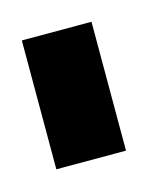

<svg xmlns="http://www.w3.org/2000/svg" viewBox="-42 -180 165 213"><g transform="rotate(-15 40.0 -74.0)"><path d="M0 -148H80V0H0Z"/></g></svg>

Font: Readex Pro bold
Style: Bold
Weight: 700
Designer: Bonnie Shaver-Troup, Thomas Jockin
Foundry: Lexend
Version: Version 1.200; ttfautohint (v1.8.3)